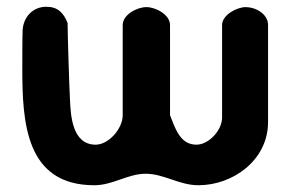

<svg xmlns="http://www.w3.org/2000/svg" viewBox="-20 -541 860 568"><path d="M46 -337C46 -179 56 7 259 7C314 7 358 -27 411 -27C465 -27 510 7 567 7C669 7 773 -67 773 -180V-467C773 -500 736 -520 707 -520C681 -520 637 -497 637 -467V-193C637 -156 598 -113 561 -113C512 -113 498 -163 483 -200V-467C483 -498 440 -520 413 -520C386 -520 343 -498 343 -467V-200C343 -161 302 -113 263 -113C194 -113 189 -198 187 -247C185 -281 180 -439 180 -473C168 -503 151 -521 117 -521C78 -521 50 -492 47 -453C46 -436 46 -354 46 -337Z"/></svg>

Font: Asimov Print
Style: Regular
Weight: 500
Designer: Google
Version: Version 2.000980: 2014